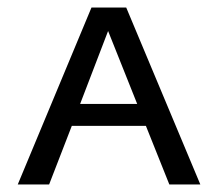

<svg xmlns="http://www.w3.org/2000/svg" viewBox="-20 -488 577 508"><path d="M366 -155H170L110 0H27L222 -468H314L510 0H428ZM343 -213 266 -406 192 -213Z"/></svg>

Font: Ysabeau SC Medium
Style: Regular
Weight: 500
Designer: Christian Thalmann (Catharsis Fonts)
Version: Version 0.003